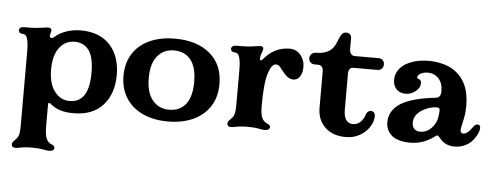

<svg xmlns="http://www.w3.org/2000/svg" viewBox="-53 -749 2923 1136"><g transform="rotate(5 1408.0 -181.0)"><path d="M47 224Q47 218 51 212Q55 206 61 201Q71 191 76 184Q85 171 87.5 153.5Q90 136 90 104V-332Q90 -385 80 -412Q76 -422 69 -427Q62 -432 50 -432Q41 -432 35.5 -437.5Q30 -443 30 -452Q30 -460 37.5 -466Q45 -472 60 -472H98Q132 -472 174 -479Q192 -482 203 -482Q212 -482 217 -477.5Q222 -473 222 -466Q222 -463 220 -457Q215 -442 215 -436Q215 -422 226 -422Q234 -422 242 -429L243 -430Q270 -455 311 -468.5Q352 -482 395 -482Q508 -482 569 -415.5Q630 -349 630 -237Q630 -126 569 -58Q508 10 395 10Q348 10 315 -0.5Q282 -11 256 -33Q250 -38 245 -38Q240 -38 240 -30V94Q240 151 250 174Q260 196 280 204Q300 212 300 224Q300 233 292.5 238.5Q285 244 270 244Q259 244 237 240Q209 234 169 234Q127 234 94 241Q82 244 70 244Q47 244 47 224ZM365 -60Q480 -60 480 -237Q480 -330 450 -371Q420 -412 364 -412Q310 -412 275 -366.5Q240 -321 240 -237Q240 -153 275.5 -106.5Q311 -60 365 -60Z M670 -237Q670 -313 705 -368Q740 -423 804.5 -452.5Q869 -482 955 -482Q1086 -482 1163 -417Q1240 -352 1240 -237Q1240 -161 1205 -105.5Q1170 -50 1105.5 -20Q1041 10 955 10Q869 10 804.5 -20Q740 -50 705 -106Q670 -162 670 -237ZM956 -60Q1020 -60 1055 -104.5Q1090 -149 1090 -237Q1090 -324 1054.5 -368Q1019 -412 955 -412Q894 -412 857 -367.5Q820 -323 820 -237Q820 -151 857 -105.5Q894 -60 956 -60Z M1307 -10Q1307 -16 1311 -22Q1315 -28 1321 -33Q1331 -43 1336 -50Q1345 -63 1347.5 -80.5Q1350 -98 1350 -130V-332Q1350 -385 1340 -412Q1336 -422 1329 -427Q1322 -432 1310 -432Q1301 -432 1295.5 -437.5Q1290 -443 1290 -452Q1290 -460 1297.5 -466Q1305 -472 1320 -472H1358Q1393 -472 1435 -479Q1452 -482 1463 -482Q1480 -482 1480 -467Q1480 -458 1469 -432Q1465 -416 1465 -412Q1465 -398 1472 -398Q1475 -398 1480 -403Q1544 -482 1635 -482Q1676 -482 1701 -452Q1726 -422 1726 -382Q1726 -346 1711.5 -324Q1697 -302 1673 -302Q1655 -302 1638.5 -313.5Q1622 -325 1600 -354Q1589 -370 1581.5 -376Q1574 -382 1563 -382Q1537 -382 1518.5 -323.5Q1500 -265 1500 -130Q1500 -83 1510 -60Q1520 -38 1540 -30Q1560 -22 1560 -10Q1560 -1 1552.5 4.5Q1545 10 1530 10Q1519 10 1497 6Q1469 0 1429 0Q1387 0 1354 7Q1342 10 1330 10Q1307 10 1307 -10Z M1842 -150V-362Q1842 -402 1811 -402H1790Q1776 -402 1766 -411.5Q1756 -421 1756 -435Q1756 -451 1766.5 -461.5Q1777 -472 1797 -472Q1852 -472 1884 -501Q1895 -512 1902.5 -526Q1910 -540 1915 -553Q1920 -566 1922 -570Q1930 -589 1938.5 -597.5Q1947 -606 1961 -606Q1975 -606 1983.5 -597.5Q1992 -589 1992 -575V-512Q1992 -493 2000.5 -482.5Q2009 -472 2022 -472H2164Q2181 -472 2190 -462Q2199 -452 2199 -437Q2199 -422 2189 -412Q2179 -402 2164 -402H2022Q2006 -402 1999 -392.5Q1992 -383 1992 -362V-150Q1992 -110 2006.5 -90Q2021 -70 2047 -70Q2073 -70 2091.5 -88Q2110 -106 2118 -133Q2122 -145 2130 -151Q2138 -157 2147 -157Q2158 -157 2165 -149.5Q2172 -142 2172 -128Q2172 -96 2151.5 -64Q2131 -32 2094.5 -11Q2058 10 2012 10Q1933 10 1887.5 -34Q1842 -78 1842 -150Z M2307 -6Q2283 -17 2266 -41Q2249 -65 2249 -99Q2249 -170 2318 -213Q2384 -253 2522 -268Q2552 -271 2552 -308Q2552 -320 2550 -336Q2544 -370 2520.5 -391Q2497 -412 2463 -412Q2438 -412 2420 -402Q2402 -392 2402 -379Q2402 -375 2404.5 -373Q2407 -371 2413 -369Q2421 -367 2424 -361Q2427 -355 2427 -344Q2427 -318 2400 -297Q2373 -276 2342 -276Q2307 -276 2287 -297.5Q2267 -319 2267 -350Q2267 -394 2296 -425Q2320 -451 2363.5 -466.5Q2407 -482 2463 -482Q2502 -482 2541 -472.5Q2580 -463 2608 -445Q2706 -383 2706 -237Q2706 -206 2702.5 -182.5Q2699 -159 2692 -130Q2685 -102 2685 -91Q2685 -81 2689.5 -76Q2694 -71 2702 -71Q2718 -71 2736 -89Q2742 -95 2749 -104.5Q2756 -114 2761 -120Q2771 -132 2782 -132Q2799 -132 2799 -113Q2799 -94 2786 -70Q2773 -46 2756 -29Q2739 -12 2713 -1Q2687 10 2657 10Q2630 10 2608.5 0.5Q2587 -9 2573 -26Q2569 -30 2565 -35.5Q2561 -41 2557.5 -44Q2554 -47 2551 -47Q2547 -47 2538 -40Q2506 -16 2470.5 -3Q2435 10 2392 10Q2343 10 2307 -6ZM2447 -60Q2496 -60 2528 -107Q2541 -126 2546 -150.5Q2551 -175 2551 -195Q2551 -204 2547.5 -208Q2544 -212 2534 -212Q2508 -212 2479 -201Q2450 -190 2431 -174Q2399 -147 2399 -110Q2399 -87 2411.5 -73.5Q2424 -60 2447 -60Z"/></g></svg>

Font: Raigarh
Style: Bold
Weight: 700
Designer: jaikishan Patel
Foundry: MagicType
Version: Version 1.000